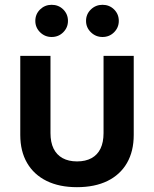

<svg xmlns="http://www.w3.org/2000/svg" viewBox="-20 -775 645 804"><path d="M302.2 8.8Q228.5 8.8 175.3 -17.3Q122.1 -43.5 93.5 -92.5Q64.9 -141.6 64.9 -210V-541H191.4V-217.8Q191.4 -179.2 204.3 -152.8Q217.3 -126.5 242.2 -112.8Q267.1 -99.1 302.7 -99.1Q338.4 -99.1 363.3 -112.8Q388.2 -126.5 400.9 -152.8Q413.6 -179.2 413.6 -217.8V-541H540V-210Q540 -141.6 511.7 -92.5Q483.4 -43.5 430.2 -17.3Q377 8.8 302.2 8.8ZM409.2 -620.1Q380.9 -620.1 360.6 -639.9Q340.3 -659.7 340.3 -687.5Q340.3 -715.8 360.6 -735.4Q380.9 -754.9 409.2 -754.9Q438 -754.9 457.8 -735.4Q477.5 -715.8 477.5 -687.5Q477.5 -659.7 457.8 -639.9Q438 -620.1 409.2 -620.1ZM196.3 -620.1Q168 -620.1 147.9 -639.9Q127.9 -659.7 127.9 -687.5Q127.9 -715.8 147.9 -735.4Q168 -754.9 196.3 -754.9Q225.1 -754.9 244.9 -735.4Q264.6 -715.8 264.6 -687.5Q264.6 -659.7 244.9 -639.9Q225.1 -620.1 196.3 -620.1Z"/></svg>

Font: Inter 17pt SemiBold
Style: Regular
Weight: 600
Version: Version 4.001;git-66647c0bb